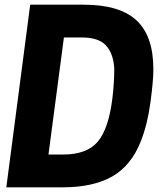

<svg xmlns="http://www.w3.org/2000/svg" viewBox="-20 -800 703 820"><path d="M248 0H7L109 -780H337Q491 -780 563 -713Q635 -646 635 -504Q635 -455 622.5 -362.5Q610 -270 582 -198Q541 -93 459.5 -46.5Q378 0 248 0ZM250 -140Q351 -140 397.5 -195Q444 -250 460 -380Q468 -446 468 -508Q464 -572 432.5 -606Q401 -640 329 -640H253L187 -140Z"/></svg>

Font: Tanohe Sans
Style: Bold Italic
Weight: 700
Designer: Village Type and Design LLC & Cristiano Sobral
Foundry: Cooper Hewitt Smithsonian Design Museum
Version: Version 1.00;September 29, 2021;FontCreator 13.0.0.2655 64-b